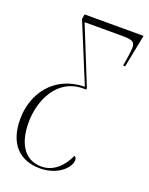

<svg xmlns="http://www.w3.org/2000/svg" viewBox="-137 -786 676 869"><g transform="rotate(20 200.5 -352.0)"><path d="M165 10C251 10 303 -44 303 -80C303 -88 298 -95 293 -97C268 -41 225 0 168 0C91 0 46 -61 46 -169C46 -268 96 -397 227 -397H240L241 -404L129 -681H303C354 -681 372 -678 372 -647C372 -627 365 -587 360 -556H370L401 -714H117L113 -691L230 -407C80 -404 5 -289 5 -170C5 -49 68 10 165 10Z"/></g></svg>

Font: Noto Serif Display ExtraCondensed ExtraLight
Style: Italic
Weight: 200
Width: 2
Italic angle: -12°
Designer: Monotype Design Team
Foundry: Monotype Imaging Inc.
Version: Version 2.009